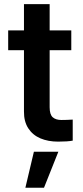

<svg xmlns="http://www.w3.org/2000/svg" viewBox="-20 -677 400 927"><path d="M324.2 -434.6H219.7V-159.2Q219.7 -124 234.6 -110.8Q249.5 -97.7 276.4 -97.7Q299.8 -97.7 331.1 -99.6V2Q306.6 6.8 260.7 6.8Q212.4 6.8 175 -9Q137.7 -24.9 116.5 -57.6Q95.2 -90.3 95.7 -138.7V-434.6H19.5V-530.3H95.7V-657.2H219.7V-530.3H324.2ZM143.6 55.7H261.7L192.4 229.5H102.5Z"/></svg>

Font: Pretendard SemiBold
Style: Regular
Weight: 600
Designer: Base glyphs from Inter by Rasmus Andersson; Hangeul glyphs from Noto Sans CJK(Source Han Sans) by Jang Soo-young and Kan
Foundry: Kil Hyung-jin
Version: Version 1.309